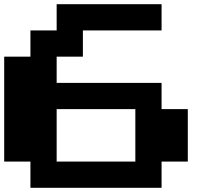

<svg xmlns="http://www.w3.org/2000/svg" viewBox="-20 -1020 1040 915"><path d="M250 -937.5V-1000H500H750V-937.5V-875H562.5H375V-812.5V-750H312.5H250V-687.5V-625H500H750V-562.5V-500H812.5H875V-375V-250H812.5H750V-187.5V-125H437.5H125V-187.5V-250H62.5H0V-500V-750H62.5H125V-812.5V-875H187.5H250ZM625 -375V-500H437.5H250V-375V-250H437.5H625Z"/></svg>

Font: Press Start 2P
Style: Regular
Weight: 500
Monospace: yes
Version: Version 2.14